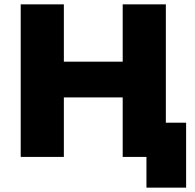

<svg xmlns="http://www.w3.org/2000/svg" viewBox="-20 -720 896 881"><path d="M834 -157V141H652V0H543V-273H273V0H75V-700H273V-437H543V-700H741V-157Z"/></svg>

Font: CMG Sans ExtraBold
Style: Regular
Weight: 800
Designer: Julieta Ulanovsky
Foundry: Julieta Ulanovsky
Version: Version 7.200